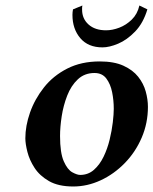

<svg xmlns="http://www.w3.org/2000/svg" viewBox="-20 -667 557 697"><path d="M72 -165Q72 -210 89 -258.5Q106 -307 139.5 -349.5Q173 -392 224 -418Q275 -444 342 -444Q394 -444 428 -428.5Q462 -413 481.5 -388.5Q501 -364 509 -335Q517 -306 517 -279Q517 -220 494.5 -167.5Q472 -115 433 -75Q394 -35 345.5 -12.5Q297 10 246 10Q192 10 158 -9.5Q124 -29 105.5 -57.5Q87 -86 79.5 -115.5Q72 -145 72 -165ZM198 -173Q198 -112 211.5 -81.5Q225 -51 242.5 -41.5Q260 -32 271 -32Q300 -32 321 -50.5Q342 -69 356 -98Q370 -127 378 -160Q386 -193 389.5 -223Q393 -253 393 -272Q393 -303 387 -332.5Q381 -362 366 -382Q351 -402 323 -402Q287 -402 262.5 -379Q238 -356 224 -320Q210 -284 204 -245Q198 -206 198 -173ZM279 -647Q278 -643 278 -639Q278 -635 278 -632Q278 -599 301.5 -578Q325 -557 365 -557Q388 -557 413 -566.5Q438 -576 458.5 -596Q479 -616 486 -647L515 -633Q500 -583 470.5 -552.5Q441 -522 409 -508.5Q377 -495 352 -495Q300 -495 271.5 -528.5Q243 -562 243 -613Q243 -618 243.5 -623Q244 -628 245 -633Z"/></svg>

Font: Libertinus Serif Semibold Italic
Style: Regular
Weight: 600
Italic angle: -11.5°
Designer: Philipp H. Poll, Khaled Hosny
Foundry: Caleb Maclennan
Version: Version 7.051;RELEASE